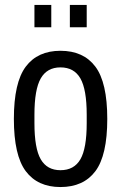

<svg xmlns="http://www.w3.org/2000/svg" viewBox="-20 -743 489 775"><path d="M119 -633V-723H187V-633ZM262 -633V-723H330V-633ZM224 12Q132 12 84 -52Q36 -116 36 -263Q36 -410 84 -474Q132 -538 224 -538Q317 -538 365 -474Q413 -410 413 -263Q413 -116 365 -52Q317 12 224 12ZM224 -56Q279 -56 304.5 -100Q330 -144 330 -246V-280Q330 -382 304.5 -426.5Q279 -471 224 -471Q170 -471 144.5 -426.5Q119 -382 119 -280V-246Q119 -144 144.5 -100Q170 -56 224 -56Z"/></svg>

Font: Archivo Condensed
Style: Regular
Weight: 400
Width: 3
Designer: Hector Gatti
Foundry: Omnibus-Type
Version: Version 2.001; ttfautohint (v1.8.3)